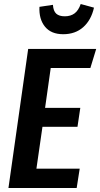

<svg xmlns="http://www.w3.org/2000/svg" viewBox="-20 -934 498 954"><path d="M458 -691 429 -596H232L204 -398H379L365 -304H191L161 -96H376L361 0H22L120 -691ZM176 -900 243 -910Q245 -879 259.5 -866Q274 -853 302 -853Q331 -853 350.5 -867.5Q370 -882 381 -914L447 -896Q433 -834 393.5 -799Q354 -764 294 -764Q234 -764 203.5 -801.5Q173 -839 176 -900Z"/></svg>

Font: Fira Sans Extra Condensed Medium
Style: Italic
Weight: 500
Width: 3
Italic angle: -8°
Designer: Carrois Corporate & Edenspiekermann AG
Foundry: Carrois Corporate GbR & Edenspiekermann AG
Version: Version 4.203